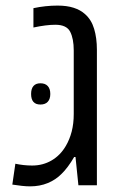

<svg xmlns="http://www.w3.org/2000/svg" viewBox="-20 -660 445 684"><path d="M87.4 3.9Q74.2 3.9 58.3 2.2Q42.5 0.5 23.9 -2.4L34.7 -76.7Q48.8 -73.7 63.7 -72Q78.6 -70.3 94.7 -70.3Q132.8 -70.3 164.1 -88.6Q195.3 -106.9 214.8 -140.6Q228 -163.1 235.4 -191.4Q242.7 -219.7 242.7 -253.9V-480.5Q242.7 -522 230 -546.9Q217.3 -571.8 177.2 -571.8Q160.2 -571.8 141.1 -569.3Q122.1 -566.9 99.1 -562V-630.9Q142.1 -640.1 185.1 -640.1Q218.3 -640.1 242.4 -632.3Q266.6 -624.5 282.7 -609.9Q305.7 -589.8 315.4 -557.1Q325.2 -524.4 325.2 -482.9V0H259.3L249 -100.6H244.1Q233.4 -82 221.7 -66.4Q210 -50.8 199.7 -41Q178.7 -19.5 150.1 -7.8Q121.6 3.9 87.4 3.9ZM124 -287.6Q90.8 -287.6 90.8 -325.2Q90.8 -344.2 99.4 -353.8Q107.9 -363.3 124 -363.3Q141.1 -363.3 150.1 -353.5Q159.2 -343.8 159.2 -325.2Q159.2 -307.1 150.1 -297.4Q141.1 -287.6 124 -287.6Z"/></svg>

Font: Wonky
Style: Regular
Weight: 400
Designer: Monotype Design Team
Foundry: Monotype Imaging Inc.
Version: Version 3.000